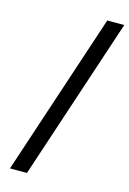

<svg xmlns="http://www.w3.org/2000/svg" viewBox="-132 -774 680 1013"><g transform="rotate(15 208.0 -267.5)"><path d="M29.3 175.8 323.2 -710.9H416L122.1 175.8Z"/></g></svg>

Font: Crimson Pro
Style: Bold
Weight: 700
Designer: Jacques Le Bailly
Foundry: Baron von Fonthausen
Version: Version 1.003